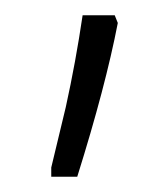

<svg xmlns="http://www.w3.org/2000/svg" viewBox="-20 -834 217 251"><path d="M47 -615 66 -694Q79 -753 88 -814H130L134 -804Q118 -721 81 -603H47Z"/></svg>

Font: Noto Serif Armenian Light Cond
Style: Regular
Weight: 300
Width: 3
Designer: Monotype Design team
Foundry: Monotype Imaging Inc.
Version: Version 1.000